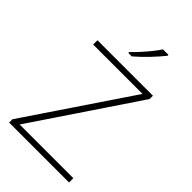

<svg xmlns="http://www.w3.org/2000/svg" viewBox="-280 -1043 1136 1136"><g transform="rotate(45 288.5 -475.0)"><path d="M537 0H36V-28L474 -678H61V-714H525V-686L88 -36H537ZM419 -942Q406 -926 389 -906.5Q372 -887 352 -866Q332 -845 311.5 -825.5Q291 -806 272 -790H243V-797Q264 -817 289 -844.5Q314 -872 337 -900.5Q360 -929 373 -950H419Z"/></g></svg>

Font: Noto Sans Khmer ExtraLight
Style: Regular
Weight: 250
Version: Version 2.003